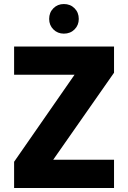

<svg xmlns="http://www.w3.org/2000/svg" viewBox="-20 -933 636 953"><path d="M546 -572 244 -140H546V0H50V-130L350 -562H50V-702H546ZM297 -766Q266 -766 245 -787Q224 -808 224 -839Q224 -871 245 -892Q266 -913 297 -913Q329 -913 350 -892Q371 -871 371 -839Q371 -808 350 -787Q329 -766 297 -766Z"/></svg>

Font: SVN-Poppins
Style: Bold
Weight: 700
Designer: Ninad Kale (Devanagari), Jonny Pinhorn (Latin)
Foundry: Indian Type Foundry
Version: Version 3.200;PS 1.000;hotconv 16.6.54;makeotf.lib2.5.65590